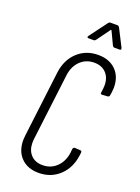

<svg xmlns="http://www.w3.org/2000/svg" viewBox="-167 -968 763 1047"><g transform="rotate(20 214.0 -444.0)"><path d="M57 -132Q57 -141 59 -159L106 -543Q116 -618 164.5 -663Q213 -708 284 -708Q348 -708 386 -670.5Q424 -633 424 -569Q424 -561 422 -543L419 -524Q419 -520 416 -516.5Q413 -513 408 -513L376 -511Q366 -511 368 -521L371 -546Q372 -552 372 -564Q372 -608 346.5 -634.5Q321 -661 278 -661Q230 -661 197.5 -629.5Q165 -598 158 -546L110 -155Q109 -149 109 -136Q109 -92 134 -65.5Q159 -39 202 -39Q250 -39 283 -71Q316 -103 323 -155L325 -178Q326 -182 329 -185Q332 -188 336 -188L368 -186Q377 -186 377 -176L375 -159Q365 -83 316 -37.5Q267 8 196 8Q132 8 94.5 -30Q57 -68 57 -132ZM197 -787 273 -889Q278 -896 285 -896H326Q332 -896 337 -889L389 -787Q390 -785 390 -781Q390 -775 382 -775H352Q346 -775 341 -782L305 -858Q304 -860 302 -860Q300 -860 299 -858L244 -782Q239 -775 232 -775H202Q196 -775 194.5 -778.5Q193 -782 197 -787Z"/></g></svg>

Font: Barlow Condensed Light
Style: Italic
Weight: 300
Width: 3
Italic angle: -7°
Designer: Jeremy Tribby
Foundry: Tribby Type
Version: Version 1.408